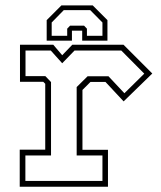

<svg xmlns="http://www.w3.org/2000/svg" viewBox="-20 -710 614 730"><path d="M55 0V-141H152V-391.5L144.5 -399H56V-540H182.5L216.5 -500L255 -540H449.5L559 -430.5L450 -324.5L381 -398.5H324L293.5 -368V-140.5H390.5V0ZM76.5 -22H369.5V-119H271.5V-379L313 -420H392.5L453 -355.5L528.5 -430L441 -518H263.5L216.5 -469.5L173 -518H77V-420.5H152.5L174 -398V-119H76.5ZM332.5 -689.5 388.5 -633.5V-555.5H292.5V-593.5H253.5V-555.5H157.5V-633.5L213.5 -689.5ZM323 -671.5H222.5L176.5 -624.5V-574H235.5V-601L246.5 -612.5H299.5L310.5 -601V-574H369.5V-624.5Z"/></svg>

Font: Tourney ExtraLight
Style: Regular
Weight: 250
Designer: Tyler Finck
Foundry: Etcetera Type Co
Version: Version 1.015